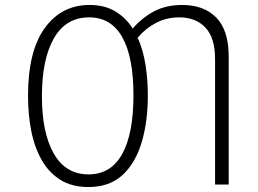

<svg xmlns="http://www.w3.org/2000/svg" viewBox="-20 -744 1040 774"><path d="M336 10Q270 10 223.5 -19Q177 -48 148 -99Q119 -150 106 -216.5Q93 -283 93 -358Q93 -538 160.5 -631Q228 -724 341 -724Q402 -724 445 -698Q488 -672 515 -629Q552 -672 600.5 -698Q649 -724 715 -724Q802 -724 852 -673Q902 -622 902 -515V0H847V-505Q847 -592 808 -633Q769 -674 703 -674Q651 -674 608.5 -651.5Q566 -629 535 -592Q557 -543 566.5 -483Q576 -423 576 -359Q576 -255 551.5 -171.5Q527 -88 474.5 -39Q422 10 336 10ZM337 -41Q427 -41 472.5 -123Q518 -205 518 -360Q518 -514 473 -594Q428 -674 339 -674Q246 -674 197.5 -590Q149 -506 149 -356Q149 -208 197 -124.5Q245 -41 337 -41Z"/></svg>

Font: Noto Sans Mono ExtraCondensed Light
Style: Regular
Weight: 300
Width: 2
Designer: Monotype Design Team
Foundry: Monotype Imaging Inc.
Version: Version 2.014; ttfautohint (v1.8.4.7-5d5b)